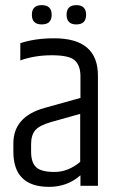

<svg xmlns="http://www.w3.org/2000/svg" viewBox="-20 -723 465 747"><path d="M315 -665.5Q315 -628 277 -628Q239 -628 239 -665.5Q239 -703 277 -703Q315 -703 315 -665.5ZM142.5 -628Q104 -628 104 -665.5Q104 -703 142.5 -703Q181 -703 181 -665.5Q181 -628 142.5 -628ZM101 -162V-132Q101 -92 120 -73Q139 -54 192 -54Q245 -54 292 -93V-280L178 -248Q133 -235 117 -216Q101 -197 101 -162ZM191 -574Q361 -574 361 -429V0H293V-41Q242 4 171 4Q32 4 32 -133V-165Q32 -269 153 -303L293 -342V-429Q292 -470 270 -489Q248 -508 181.5 -508Q115 -508 59 -488V-555Q116 -574 191 -574Z"/></svg>

Font: Khand
Style: Regular
Weight: 400
Designer: Devanagari: Sanchit Sawaria, Jyotish Sonowal; Latin: Satya Rajpurohit
Foundry: Indian Type Foundry
Version: Version 1.100;PS 1.0;hotconv 1.0.78;makeotf.lib2.5.61930; tt